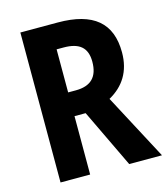

<svg xmlns="http://www.w3.org/2000/svg" viewBox="-107 -798 771 883"><g transform="rotate(-15 278.0 -357.0)"><path d="M250 -714H72V0H213V-278H266L399 0H555L389 -313C459 -352 500 -414 500 -505C500 -645 419 -714 250 -714ZM246 -596C321 -596 357 -566 357 -499C357 -427 322 -391 249 -391H213V-596Z"/></g></svg>

Font: Noto Sans Arabic UI Cn
Style: Bold
Weight: 700
Width: 3
Designer: Monotype Design Team, Nadine Chahine and Nizar Qandah
Foundry: Monotype Imaging Inc.
Version: Version 2.010